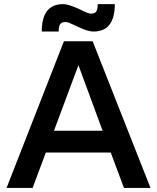

<svg xmlns="http://www.w3.org/2000/svg" viewBox="-20 -923 771 943"><path d="M588.9 0 523.9 -173.8H205.1L140.1 0H12.2L293.9 -720.2H435.1L719.2 0ZM185.1 -768.1Q185.1 -902.8 290 -902.8Q314.5 -902.8 363.8 -880.9Q367.7 -879.4 383.1 -871.6Q398.4 -863.8 409.2 -859.9Q419.9 -856 428.2 -856Q445.3 -856 452.6 -866.5Q460 -877 460 -902.8H543.9Q543.9 -768.1 439 -768.1Q410.6 -768.1 363.8 -791Q358.9 -793 345 -799.8Q331.1 -806.6 320.1 -810.8Q309.1 -814.9 300.8 -814.9Q283.2 -814.9 275.6 -804.4Q268.1 -793.9 268.1 -768.1ZM245.1 -280.8H483.9L365.2 -603Z"/></svg>

Font: Aspekta 550
Style: Regular
Weight: 550
Designer: Ivo Dolenc
Version: Version 2.000